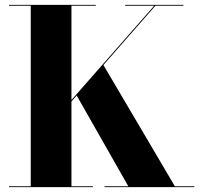

<svg xmlns="http://www.w3.org/2000/svg" viewBox="-20 -770 824 790"><path d="M17 -3.5H106.5V-746.5H17V-750H374V-746.5H274V-358.5L614.5 -746.5H495V-750H734.5V-746.5H619.5L405.5 -502.5L699.5 -3.5H779.5V0H410V-3.5H508L295.5 -377L274 -352.5V-3.5H362V0H17Z"/></svg>

Font: Bodoni* 48
Style: Bold
Weight: 700
Version: Version 2.2